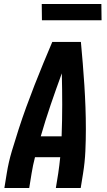

<svg xmlns="http://www.w3.org/2000/svg" viewBox="-20 -946 540 966"><path d="M2 0 14 -74Q23 -130 39.5 -185.5Q56 -241 74 -296.5Q92 -352 112 -407Q132 -462 153.5 -517Q175 -572 197.5 -626.5Q220 -681 243 -735H387Q392 -681 396.5 -626.5Q401 -572 404.5 -517Q408 -462 410 -407Q412 -352 412 -296.5Q412 -241 409.5 -185.5Q407 -130 398 -74L386 0H261L273 -74Q276 -94 278.5 -114.5Q281 -135 283 -155H156Q151 -135 146.5 -114.5Q142 -94 139 -74L127 0ZM290 -260Q293 -340 293 -419Q293 -498 291 -577Q262 -498 235 -419Q208 -340 185 -260ZM191 -844 190 -926H490L491 -844Z"/></svg>

Font: Iosevka Term Curly Extrabold
Style: Italic
Weight: 800
Italic angle: -9°
Designer: Belleve Invis
Foundry: Belleve Invis
Version: Version 32.3.0